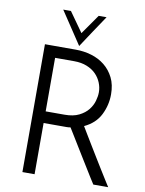

<svg xmlns="http://www.w3.org/2000/svg" viewBox="-98 -988 800 1056"><g transform="rotate(10 301.5 -459.5)"><path d="M102 0V-714H275Q320 -714 362 -701.5Q404 -689 436.5 -663Q469 -637 488.5 -598Q508 -559 508 -505Q508 -445 481 -391Q454 -337 392 -308Q401 -293 416 -268Q431 -243 449 -213.5Q467 -184 486.5 -152Q506 -120 524 -91Q542 -62 557 -38Q572 -14 581 0H498Q490 -12 477 -33Q464 -54 448 -80Q432 -106 414 -135Q396 -164 379 -192Q362 -220 346.5 -245Q331 -270 320 -288Q310 -286 299 -286Q288 -286 277 -286H170V0ZM170 -351H276Q324 -351 356 -367Q388 -383 406.5 -406.5Q425 -430 432.5 -456.5Q440 -483 440 -505Q440 -532 429.5 -558Q419 -584 399 -604.5Q379 -625 348 -637.5Q317 -650 277 -650H170ZM168 -919H211L289 -809L366 -919H410Q379 -874 349 -828Q319 -782 289 -737Z"/></g></svg>

Font: Josefin Sans
Style: Regular
Weight: 400
Designer: Santiago Orozco
Foundry: Typemade
Version: Version 1.0